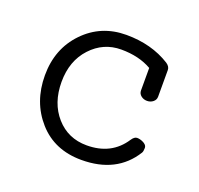

<svg xmlns="http://www.w3.org/2000/svg" viewBox="-80 -471 590 569"><g transform="rotate(20 215.0 -187.0)"><path d="M346 -96Q354 -108 362.5 -108Q371 -108 380 -104Q394 -98 394 -87.5Q394 -77 391 -72Q340 10 229 10Q144 10 93 -47.5Q42 -105 42 -189Q42 -273 95.5 -328.5Q149 -384 228.5 -384Q308 -384 367 -347Q379 -339 379 -328V-244Q379 -234 371 -227.5Q363 -221 352 -221Q341 -221 333 -227.5Q325 -234 325 -244V-315Q285 -338 229 -338Q173 -338 134 -296Q95 -254 95 -187.5Q95 -121 132.5 -78.5Q170 -36 229 -36Q307 -36 346 -96Z"/></g></svg>

Font: Flamenco
Style: Regular
Weight: 400
Designer: Luciano Vergara
Foundry: Luciano Vergara
Version: Version 1.002